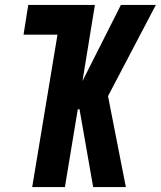

<svg xmlns="http://www.w3.org/2000/svg" viewBox="-20 -755 649 775"><path d="M110 0 212 -615H75L94 -735H363L313 -428L468 -735H609L416 -367L488 0H356L301 -314H294L242 0Z"/></svg>

Font: Iosevka Aile Heavy
Style: Italic
Weight: 900
Italic angle: -9°
Designer: Belleve Invis
Foundry: Belleve Invis
Version: Version 31.1.0; ttfautohint (v1.8.4)